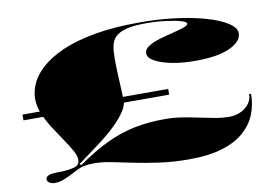

<svg xmlns="http://www.w3.org/2000/svg" viewBox="-78 -849 1394 989"><g transform="rotate(-10 619.0 -354.5)"><path d="M134 15Q118 15 106 7.5Q94 0 94 -10Q94 -24 109.5 -30.5Q125 -37 164 -37Q191 -37 212.5 -40Q234 -43 247 -47Q261 -52 267 -61Q273 -70 273 -81Q273 -103 256.5 -132.5Q240 -162 215.5 -197.5Q191 -233 166 -272Q141 -311 124.5 -351Q108 -391 108 -430Q108 -467 126 -508Q144 -549 186 -587Q228 -625 297 -656Q366 -687 468 -705.5Q570 -724 709 -724Q807 -724 895.5 -712.5Q984 -701 1052.5 -681Q1121 -661 1160.5 -635Q1200 -609 1200 -581Q1200 -538 1137 -508.5Q1074 -479 956 -479Q888 -479 832.5 -490Q777 -501 744.5 -519.5Q712 -538 712 -561Q712 -582 735.5 -597Q759 -612 794.5 -622.5Q830 -633 865 -641.5Q900 -650 923.5 -658Q947 -666 947 -676Q947 -685 916.5 -693.5Q886 -702 838.5 -708Q791 -714 739 -714Q673 -714 635 -704Q597 -694 578 -675.5Q559 -657 553.5 -629Q548 -601 548 -565Q548 -520 550 -475.5Q552 -431 554 -395.5Q556 -360 556 -340Q556 -313 528.5 -275Q501 -237 451 -193Q427 -172 381.5 -137.5Q336 -103 275 -59L283 -52Q368 -112 441 -146.5Q514 -181 587.5 -196Q661 -211 749 -211Q794 -211 837.5 -204Q881 -197 922.5 -188Q964 -179 1003 -172Q1042 -165 1077 -165Q1128 -165 1163 -193.5Q1198 -222 1198 -262H1208Q1208 -207 1189 -157.5Q1170 -108 1127 -69Q1084 -30 1012.5 -7.5Q941 15 836 15Q754 15 682.5 5Q611 -5 550.5 -17.5Q490 -30 440.5 -40Q391 -50 352 -50Q319 -50 297 -45.5Q275 -41 251 -28Q207 -4 181.5 5.5Q156 15 134 15ZM30 -331V-361H792V-331Z"/></g></svg>

Font: Kalnia Expanded
Style: Bold
Weight: 700
Width: 7
Designer: Frida Medrano
Foundry: Frida Medrano
Version: Version 1.105